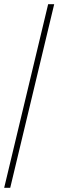

<svg xmlns="http://www.w3.org/2000/svg" viewBox="-20 -780 280 921"><path d="M0 121 211 -760H240L29 121Z"/></svg>

Font: Noto Serif Khmer Condensed Thin
Style: Regular
Weight: 250
Width: 3
Designer: Danh Hong and the Monotype Design Team
Foundry: Monotype Imaging Inc.
Version: Version 2.004